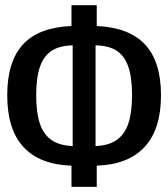

<svg xmlns="http://www.w3.org/2000/svg" viewBox="-20 -728 655 748"><path d="M356.9 -626.7Q483.1 -621 545.1 -554.6Q607.2 -488.2 607.2 -356.9Q607.2 -224.1 543.3 -155.4Q479.5 -86.7 356.9 -82.6V0H258.5V-82.6Q134.9 -86.7 71.5 -155.1Q8.2 -223.6 8.2 -356.9Q8.2 -488.2 69.5 -554.9Q130.8 -621.5 258.5 -626.7V-707.7H356.9ZM263.1 -551.3Q212.8 -550.3 181.8 -530.5Q150.8 -510.8 135.9 -468.5Q121 -426.2 121 -356.9Q121 -289.7 135.1 -247.2Q149.2 -204.6 180.3 -182.8Q211.3 -161 263.1 -159ZM352.3 -159Q404.1 -161 435.1 -183.1Q466.2 -205.1 480.3 -247.7Q494.4 -290.3 494.4 -356.9Q494.4 -426.7 479.5 -469Q464.6 -511.3 433.3 -531Q402.1 -550.8 352.3 -551.3Z"/></svg>

Font: Fira Code Fixed Medium
Style: Regular
Weight: 500
Monospace: yes
Designer: Carrois Corporate, Edenspiekermann AG, Nikita Prokopov
Foundry: Carrois Corporate, Edenspiekermann AG, Nikita Prokopov
Version: Version 5.002